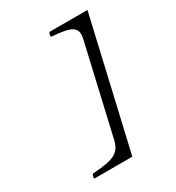

<svg xmlns="http://www.w3.org/2000/svg" viewBox="-208 -831 1057 1151"><g transform="rotate(-30 320.0 -256.0)"><path d="M574.5 -704H312.5C305.1 -698 301 -680 305.6 -674C441.1 -663 484.6 -648 464.5 -561L323.5 50C303.4 137 251.9 152 112.6 162C105.2 168 101.1 186 105.7 192H367.7Z"/></g></svg>

Font: Linux Libertine Mono O
Style: Mono Oblique
Weight: 400
Italic angle: -13°
Designer: Philipp H. Poll
Foundry: Philipp H. Poll
Version: Version 5.1.7